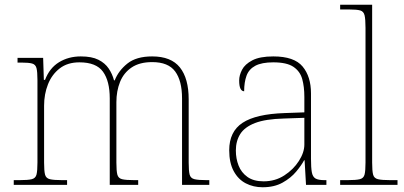

<svg xmlns="http://www.w3.org/2000/svg" viewBox="-20 -780 1704 810"><path d="M38 0V-20H61Q98 -20 114 -24Q130 -28 134 -43.5Q138 -59 138 -94V-442Q138 -477 134 -492.5Q130 -508 115.5 -512Q101 -516 71 -516H54V-536H162L165 -443H170Q189 -493 229 -517.5Q269 -542 321 -542Q367 -542 395 -528Q423 -514 438.5 -491Q454 -468 461 -441H464Q480 -482 517.5 -512Q555 -542 622 -542Q702 -542 739 -495.5Q776 -449 776 -361V-94Q776 -59 780 -43.5Q784 -28 800.5 -24Q817 -20 853 -20H863V0H748V-365Q748 -439 719 -478.5Q690 -518 622 -518Q569 -518 535.5 -495.5Q502 -473 486.5 -434.5Q471 -396 471 -349V-94Q471 -59 475 -43.5Q479 -28 495 -24Q511 -20 548 -20H563V0H443V-365Q443 -438 414.5 -477.5Q386 -517 315 -517Q265 -517 232 -491.5Q199 -466 182.5 -424.5Q166 -383 166 -334V-94Q166 -59 170 -43.5Q174 -28 190.5 -24Q207 -20 243 -20H263V0Z M1088 10Q1049 10 1017 -6.5Q985 -23 966 -58Q947 -93 947 -146Q947 -225 1003.5 -262Q1060 -299 1181 -303L1264 -306V-371Q1264 -414 1255 -446.5Q1246 -479 1218 -498Q1190 -517 1133 -517Q1084 -517 1057 -502.5Q1030 -488 1020 -460.5Q1010 -433 1010 -395Q1000 -395 994.5 -406Q989 -417 989 -441Q989 -462 1001 -485.5Q1013 -509 1044.5 -525.5Q1076 -542 1133 -542Q1221 -542 1256.5 -499.5Q1292 -457 1292 -386V-110Q1292 -73 1295.5 -53.5Q1299 -34 1311 -27Q1323 -20 1350 -20H1357V0H1271L1265 -104H1263Q1252 -83 1229.5 -56Q1207 -29 1172 -9.5Q1137 10 1088 10ZM1092 -15Q1141 -15 1179.5 -40Q1218 -65 1241 -101Q1264 -137 1264 -170V-283L1178 -280Q1100 -278 1056 -261Q1012 -244 993.5 -214.5Q975 -185 975 -145Q975 -111 986.5 -81.5Q998 -52 1024 -33.5Q1050 -15 1092 -15Z M1415 0V-20H1445Q1482 -20 1498 -24Q1514 -28 1518 -43.5Q1522 -59 1522 -94V-662Q1522 -699 1518 -715.5Q1514 -732 1499.5 -736Q1485 -740 1455 -740H1415V-760H1550V-94Q1550 -59 1554 -43.5Q1558 -28 1574.5 -24Q1591 -20 1627 -20H1657V0Z"/></svg>

Font: Noto Rashi Hebrew Thin
Style: Regular
Weight: 250
Version: Version 1.006